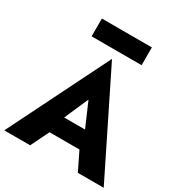

<svg xmlns="http://www.w3.org/2000/svg" viewBox="-214 -1085 1162 1234"><g transform="rotate(30 367.0 -468.0)"><path d="M290 -264H445L368 -442ZM256 -135 190 0H-2L368 -744L736 0H544L478 -135ZM182 -804V-936H553V-804Z"/></g></svg>

Font: renner_700bold
Style: Bold
Weight: 700
Version: Version 003.000 ; ttfautohint (v0.97) -l 8 -r 50 -G 200 -x 1